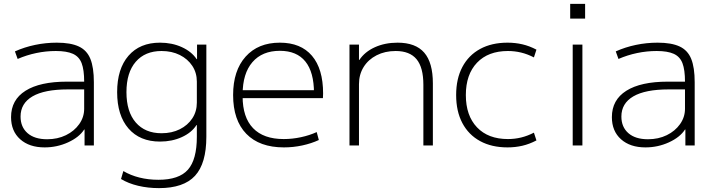

<svg xmlns="http://www.w3.org/2000/svg" viewBox="-20 -750 3676 990"><path d="M210 10Q131 10 84 -32Q37 -74 37 -146Q37 -235 111.5 -282Q186 -329 325 -329H414Q414 -390 401 -424Q388 -458 356 -472.5Q324 -487 268 -487Q217 -487 167 -476.5Q117 -466 71 -446L57 -485Q106 -507 161 -518.5Q216 -530 273 -530Q344 -530 386 -510.5Q428 -491 446 -446.5Q464 -402 464 -326V0H416V-82H414Q388 -42 331 -16Q274 10 210 10ZM223 -32Q277 -32 320 -53Q363 -74 388.5 -110Q414 -146 414 -189V-289H330Q209 -289 147.5 -253Q86 -217 86 -149Q86 -95 122 -63.5Q158 -32 223 -32Z M800 220Q743 220 692.5 208Q642 196 604 173L616 132Q653 154 699 165.5Q745 177 797 177Q903 177 949 125Q995 73 995 -45V-105H993Q968 -66 917.5 -43Q867 -20 805 -20Q701 -20 642.5 -87.5Q584 -155 584 -275Q584 -395 642.5 -462.5Q701 -530 805 -530Q867 -530 917.5 -507Q968 -484 994 -445H996V-520H1044V-45Q1044 93 985.5 156.5Q927 220 800 220ZM813 -63Q866 -63 907 -83.5Q948 -104 971.5 -139.5Q995 -175 995 -221V-329Q995 -375 971.5 -410.5Q948 -446 907 -466.5Q866 -487 813 -487Q728 -487 680 -431.5Q632 -376 632 -275Q632 -174 680 -118.5Q728 -63 813 -63Z M1444 10Q1318 10 1250 -60Q1182 -130 1182 -260Q1182 -386 1246.5 -458Q1311 -530 1423 -530Q1531 -530 1588.5 -462.5Q1646 -395 1646 -268Q1646 -261 1645.5 -255Q1645 -249 1645 -244H1209V-285H1611L1599 -270Q1599 -378 1554.5 -433Q1510 -488 1423 -488Q1332 -488 1281.5 -429.5Q1231 -371 1231 -263V-253Q1231 -145 1285 -89Q1339 -33 1443 -33Q1487 -33 1531.5 -42.5Q1576 -52 1613 -69L1624 -28Q1585 -10 1538.5 0Q1492 10 1444 10Z M1782 0V-520H1831V-441H1833Q1861 -483 1913 -506.5Q1965 -530 2030 -530Q2123 -530 2167.5 -478.5Q2212 -427 2212 -320V0H2163V-313Q2163 -402 2128 -444.5Q2093 -487 2020 -487Q1965 -487 1922 -465Q1879 -443 1855 -404.5Q1831 -366 1831 -316V0Z M2597 10Q2515 10 2455.5 -22.5Q2396 -55 2364 -115.5Q2332 -176 2332 -260Q2332 -344 2364 -404.5Q2396 -465 2455.5 -497.5Q2515 -530 2597 -530Q2637 -530 2673.5 -521.5Q2710 -513 2746 -494L2733 -454Q2700 -471 2667 -479Q2634 -487 2599 -487Q2497 -487 2439.5 -426.5Q2382 -366 2382 -260Q2382 -154 2439.5 -93.5Q2497 -33 2599 -33Q2634 -33 2667 -41Q2700 -49 2733 -66L2746 -26Q2710 -7 2673.5 1.5Q2637 10 2597 10Z M2920 -654V-730H2997V-654ZM2933 0V-520H2983V0Z M3308 10Q3229 10 3182 -32Q3135 -74 3135 -146Q3135 -235 3209.5 -282Q3284 -329 3423 -329H3512Q3512 -390 3499 -424Q3486 -458 3454 -472.5Q3422 -487 3366 -487Q3315 -487 3265 -476.5Q3215 -466 3169 -446L3155 -485Q3204 -507 3259 -518.5Q3314 -530 3371 -530Q3442 -530 3484 -510.5Q3526 -491 3544 -446.5Q3562 -402 3562 -326V0H3514V-82H3512Q3486 -42 3429 -16Q3372 10 3308 10ZM3321 -32Q3375 -32 3418 -53Q3461 -74 3486.5 -110Q3512 -146 3512 -189V-289H3428Q3307 -289 3245.5 -253Q3184 -217 3184 -149Q3184 -95 3220 -63.5Q3256 -32 3321 -32Z"/></svg>

Font: M PLUS 1 Light
Style: Regular
Weight: 300
Designer: Coji Morishita
Foundry: UNDERFOREST DESIGN
Version: Version 1.001